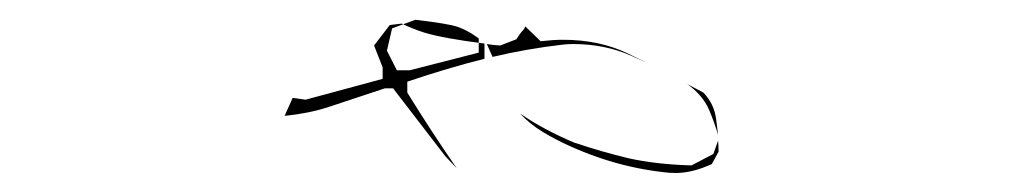

<svg xmlns="http://www.w3.org/2000/svg" viewBox="-20 -304 1040 197"><path d="M397.9 -209V-220.2Q439.9 -234.4 477.1 -243.7V-259.3Q435.1 -264.6 415.5 -270.5Q403.3 -274.4 392.1 -279.8L379.9 -278.3L363.8 -257.3L372.6 -234.9V-223.1L293.5 -201.7L280.3 -203.6L272 -185.1Q296.4 -187.5 317.4 -194.3L375 -213.4H376H379.9H383.3L437 -143.6Q442.9 -137.2 448.7 -131.3Q422.9 -168.5 397.9 -209ZM568.4 -258.8Q600.1 -258.8 627 -247.1Q635.7 -243.2 644 -239.3Q634.3 -244.1 624.5 -249Q595.2 -263.2 557.6 -263.2Q547.9 -263.2 534.7 -261.7L519 -276.9Q518.1 -274.4 516.6 -272.9Q513.7 -270 509.8 -263.7L493.2 -257.3Q485.4 -257.8 479.5 -258.8L485.4 -245.6Q520 -253.9 558.1 -258.3Q563 -258.8 568.4 -258.8ZM701.7 -209Q693.4 -213.4 685.1 -217.8Q701.2 -206.1 707.5 -191.4Q712.9 -178.7 716.8 -165.5Q715.8 -173.3 714.8 -181.6Q712.9 -197.3 701.7 -209ZM660.2 -127.4Q666 -126.5 673.3 -126.5Q690.4 -126.5 710.4 -135.7L717.3 -148.4Q717.3 -153.8 716.8 -159.7L711.9 -146L689.5 -134.3Q653.3 -135.3 625 -141.6Q596.7 -148.4 570.8 -157.2H570.3Q537.6 -170.9 513.7 -187.5Q522.9 -177.2 537.1 -168.5Q562.5 -153.3 594.5 -142.3Q626.5 -131.3 660.2 -127.4ZM400.4 -231.9H387.2L377 -252L382.3 -274.9L406.2 -283.7Q439.9 -279.8 449.7 -276.4Q459.5 -272.9 468.3 -266.6L471.2 -264.6V-250Z"/></svg>

Font: Bakudai
Style: ExtraLight
Weight: 200
Version: Version 1.48